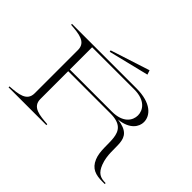

<svg xmlns="http://www.w3.org/2000/svg" viewBox="-167 -1183 1498 1498"><g transform="rotate(45 581.5 -434.5)"><path d="M996 -91C935 -250 1049 -399 833 -426C953 -438 991 -505 991 -555C991 -626 926 -700 763 -700H52V-690C144 -683 229 -676 229 -589V-111C229 -24 144 -17 52 -10V0H469V-10C378 -17 292 -23 292 -111V-418H758C986 -418 877 -216 932 -85C962 -13 1016 3 1090 3H1116V-7C1056 -7 1022 -24 996 -91ZM756 -436H292V-682H756C880 -682 921 -614 921 -559C921 -503 880 -436 756 -436ZM748 -836 736 -872 411 -767 414 -754Z"/></g></svg>

Font: Sprat Extended Light
Style: Regular
Weight: 300
Width: 9
Designer: Ethan Nakache
Foundry: Collletttivo
Version: Version 2.000;Glyphs 3.2 (3217)